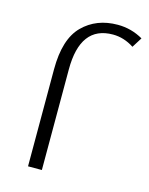

<svg xmlns="http://www.w3.org/2000/svg" viewBox="-103 -725 615 791"><g transform="rotate(15 204.5 -329.5)"><path d="M94 0V-414Q94 -543 152 -601Q210 -659 301 -659Q359 -659 409 -630L382 -587Q339 -615 292 -615Q153 -615 153 -429V0Z"/></g></svg>

Font: EauTestSC Semilight
Style: Regular
Weight: 300
Designer: Christian Thalmann (Catharsis Fonts)
Version: Version 0.001;PS 000.001;hotconv 1.0.88;makeotf.lib2.5.64775